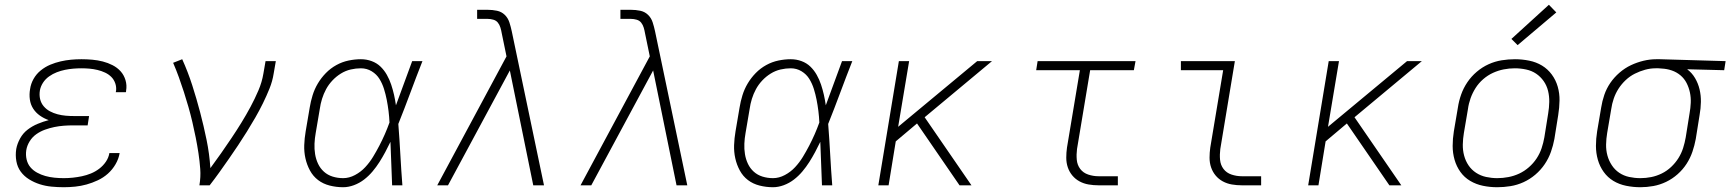

<svg xmlns="http://www.w3.org/2000/svg" viewBox="-20 -776 7246 804"><path d="M247 8Q221 8 195.5 5.5Q170 3 146.5 -4.5Q123 -12 102 -25Q81 -38 67 -57Q53 -76 48.5 -101Q44 -126 48 -152Q52 -174 64 -196Q76 -218 95.5 -233Q115 -248 138 -257.5Q161 -267 184 -273Q164 -280 147 -292Q130 -304 119 -321Q108 -338 105 -359.5Q102 -381 106 -403Q109 -425 120.5 -445.5Q132 -466 150.5 -481Q169 -496 190.5 -505Q212 -514 234 -519Q256 -524 277.5 -526Q299 -528 321 -528Q344 -528 366.5 -526Q389 -524 410.5 -518.5Q432 -513 451.5 -503Q471 -493 485 -477.5Q499 -462 505.5 -440.5Q512 -419 508 -396Q508 -395 508 -393.5Q508 -392 507 -390H465Q465 -391 465 -392Q465 -393 466 -395Q468 -412 462.5 -427.5Q457 -443 446 -454Q435 -465 420 -472Q405 -479 388.5 -483Q372 -487 355 -488.5Q338 -490 321 -490Q304 -490 286.5 -488.5Q269 -487 252 -483.5Q235 -480 218 -473.5Q201 -467 185.5 -456Q170 -445 160 -429.5Q150 -414 147 -397Q144 -378 148 -361Q152 -344 163 -331Q174 -318 189 -310Q204 -302 221 -297.5Q238 -293 255.5 -291.5Q273 -290 292 -290H353L347 -251H285Q266 -251 246.5 -249.5Q227 -248 207.5 -244Q188 -240 168.5 -233Q149 -226 132 -214Q115 -202 104 -184Q93 -166 90 -147Q87 -127 91.5 -108Q96 -89 107.5 -75.5Q119 -62 135.5 -53Q152 -44 170 -39Q188 -34 207.5 -32Q227 -30 247 -30Q266 -30 285 -32Q304 -34 323 -38Q342 -42 360.5 -49.5Q379 -57 395.5 -69.5Q412 -82 423.5 -99Q435 -116 438 -135H481Q477 -111 464 -88.5Q451 -66 432 -49Q413 -32 389.5 -21Q366 -10 342.5 -3.5Q319 3 295 5.5Q271 8 247 8Z M815 0Q821 -35 818.5 -68.5Q816 -102 811 -135Q806 -168 799.5 -200.5Q793 -233 785.5 -265Q778 -297 769 -328.5Q760 -360 750 -391Q740 -422 729 -452.5Q718 -483 705 -513L743 -528Q767 -475 785 -419Q803 -363 818 -306Q833 -249 845 -190.5Q857 -132 861 -72Q884 -103 906 -134.5Q928 -166 949.5 -198Q971 -230 991 -262.5Q1011 -295 1029 -328.5Q1047 -362 1062 -397Q1077 -432 1083 -468L1092 -520H1135L1126 -468Q1121 -436 1108.5 -405Q1096 -374 1081 -343.5Q1066 -313 1049 -283.5Q1032 -254 1014 -225Q996 -196 977 -167.5Q958 -139 938.5 -111Q919 -83 899 -55Q879 -27 858 0Z M1417 8Q1388 8 1360.5 1Q1333 -6 1312 -22Q1291 -38 1278 -62Q1265 -86 1259 -113Q1253 -140 1254 -168.5Q1255 -197 1260 -226L1277 -326Q1281 -351 1289 -377Q1297 -403 1311 -426.5Q1325 -450 1344.5 -470Q1364 -490 1388.5 -503.5Q1413 -517 1439.5 -522.5Q1466 -528 1491 -528Q1515 -528 1536.5 -520Q1558 -512 1573.5 -497Q1589 -482 1600 -462.5Q1611 -443 1618 -422Q1625 -401 1630 -379Q1635 -357 1638 -335Q1655 -381 1672 -427.5Q1689 -474 1706 -520H1749Q1723 -454 1698.5 -388Q1674 -322 1648 -257Q1653 -193 1656.5 -128.5Q1660 -64 1665 0H1622Q1620 -46 1618.5 -91.5Q1617 -137 1615 -182Q1605 -161 1593.5 -139.5Q1582 -118 1569 -97.5Q1556 -77 1540 -58Q1524 -39 1504.5 -24Q1485 -9 1462 -0.5Q1439 8 1417 8ZM1417 -30Q1442 -30 1466.5 -43Q1491 -56 1509.5 -76Q1528 -96 1542 -119Q1556 -142 1568.5 -166Q1581 -190 1591.5 -214Q1602 -238 1611 -263Q1610 -287 1607 -311Q1604 -335 1599.5 -358Q1595 -381 1588 -403.5Q1581 -426 1569 -445.5Q1557 -465 1536.5 -477.5Q1516 -490 1491 -490Q1470 -490 1448.5 -485Q1427 -480 1407.5 -468Q1388 -456 1372 -439Q1356 -422 1345.5 -402.5Q1335 -383 1328.5 -362Q1322 -341 1319 -319L1302 -219Q1298 -197 1297 -174.5Q1296 -152 1299.5 -130.5Q1303 -109 1312 -90Q1321 -71 1336.5 -57Q1352 -43 1373 -36.5Q1394 -30 1417 -30Z M1811 0 2101 -540 2081 -637Q2079 -649 2075.5 -660.5Q2072 -672 2065 -681Q2058 -690 2046 -693.5Q2034 -697 2021 -697H1978V-735H2021Q2042 -735 2061 -731Q2080 -727 2093.5 -714Q2107 -701 2113 -682.5Q2119 -664 2123 -645L2258 0H2213L2115 -481L1856 0Z M2411 0 2701 -540 2681 -637Q2679 -649 2675.5 -660.5Q2672 -672 2665 -681Q2658 -690 2646 -693.5Q2634 -697 2621 -697H2578V-735H2621Q2642 -735 2661 -731Q2680 -727 2693.5 -714Q2707 -701 2713 -682.5Q2719 -664 2723 -645L2858 0H2813L2715 -481L2456 0Z M3217 8Q3188 8 3160.5 1Q3133 -6 3112 -22Q3091 -38 3078 -62Q3065 -86 3059 -113Q3053 -140 3054 -168.5Q3055 -197 3060 -226L3077 -326Q3081 -351 3089 -377Q3097 -403 3111 -426.5Q3125 -450 3144.5 -470Q3164 -490 3188.5 -503.5Q3213 -517 3239.5 -522.5Q3266 -528 3291 -528Q3315 -528 3336.5 -520Q3358 -512 3373.5 -497Q3389 -482 3400 -462.5Q3411 -443 3418 -422Q3425 -401 3430 -379Q3435 -357 3438 -335Q3455 -381 3472 -427.5Q3489 -474 3506 -520H3549Q3523 -454 3498.5 -388Q3474 -322 3448 -257Q3453 -193 3456.5 -128.5Q3460 -64 3465 0H3422Q3420 -46 3418.5 -91.5Q3417 -137 3415 -182Q3405 -161 3393.5 -139.5Q3382 -118 3369 -97.5Q3356 -77 3340 -58Q3324 -39 3304.5 -24Q3285 -9 3262 -0.5Q3239 8 3217 8ZM3217 -30Q3242 -30 3266.5 -43Q3291 -56 3309.5 -76Q3328 -96 3342 -119Q3356 -142 3368.5 -166Q3381 -190 3391.5 -214Q3402 -238 3411 -263Q3410 -287 3407 -311Q3404 -335 3399.5 -358Q3395 -381 3388 -403.5Q3381 -426 3369 -445.5Q3357 -465 3336.5 -477.5Q3316 -490 3291 -490Q3270 -490 3248.5 -485Q3227 -480 3207.5 -468Q3188 -456 3172 -439Q3156 -422 3145.5 -402.5Q3135 -383 3128.5 -362Q3122 -341 3119 -319L3102 -219Q3098 -197 3097 -174.5Q3096 -152 3099.5 -130.5Q3103 -109 3112 -90Q3121 -71 3136.5 -57Q3152 -43 3173 -36.5Q3194 -30 3217 -30Z M3658 0 3744 -520H3787L3741 -245L4072 -520H4134L3852 -285L4048 0H3998L3820 -259L3731 -184L3701 0Z M4580 0Q4559 0 4538.5 -3.5Q4518 -7 4500.5 -16.5Q4483 -26 4470.5 -41Q4458 -56 4451.5 -75Q4445 -94 4445 -115.5Q4445 -137 4448 -158L4502 -482H4319L4325 -520H4735L4728 -482H4545L4490 -152Q4487 -129 4489 -107Q4491 -85 4503.5 -68.5Q4516 -52 4537 -45Q4558 -38 4580 -38H4661V0Z M5180 0Q5159 0 5138.5 -3.5Q5118 -7 5100.5 -16.5Q5083 -26 5070.5 -41Q5058 -56 5051.5 -75Q5045 -94 5045 -115.5Q5045 -137 5048 -158L5102 -482H4925V-520H5151L5090 -152Q5087 -129 5089 -107Q5091 -85 5103.5 -68.5Q5116 -52 5137 -45Q5158 -38 5180 -38H5261V0Z M5458 0 5544 -520H5587L5541 -245L5872 -520H5934L5652 -285L5848 0H5798L5620 -259L5531 -184L5501 0Z M6250 8Q6250 8 6250 8Q6250 8 6250 8H6249Q6219 8 6190 2Q6161 -4 6136.5 -18.5Q6112 -33 6095.5 -56Q6079 -79 6071 -107Q6063 -135 6063 -165Q6063 -195 6068 -226L6085 -326Q6089 -353 6098.5 -380Q6108 -407 6124.5 -431.5Q6141 -456 6164 -475.5Q6187 -495 6213.5 -507Q6240 -519 6268 -523.5Q6296 -528 6324 -528Q6324 -528 6324 -528Q6324 -528 6324 -528Q6354 -528 6383.5 -522Q6413 -516 6437 -501.5Q6461 -487 6478 -464Q6495 -441 6503 -413Q6511 -385 6510.5 -355Q6510 -325 6505 -294L6489 -194Q6484 -167 6474.5 -140Q6465 -113 6448.5 -88.5Q6432 -64 6409 -44.5Q6386 -25 6359.5 -13Q6333 -1 6305 3.5Q6277 8 6250 8ZM6250 -30Q6273 -30 6296.5 -34.5Q6320 -39 6341.5 -49Q6363 -59 6382 -75.5Q6401 -92 6414.5 -112.5Q6428 -133 6435.5 -155.5Q6443 -178 6447 -201L6463 -301Q6467 -325 6467.5 -349Q6468 -373 6462.5 -395.5Q6457 -418 6444 -436.5Q6431 -455 6412.5 -467.5Q6394 -480 6370.5 -485Q6347 -490 6323 -490Q6300 -490 6277 -485.5Q6254 -481 6232 -471Q6210 -461 6191 -444.5Q6172 -428 6159 -407.5Q6146 -387 6138 -364.5Q6130 -342 6127 -319L6110 -219Q6106 -195 6105.5 -171Q6105 -147 6111 -124.5Q6117 -102 6129.5 -83.5Q6142 -65 6161 -52.5Q6180 -40 6203 -35Q6226 -30 6250 -30ZM6335 -587 6309 -613 6466 -756 6497 -724Z M6849 8Q6819 8 6789.5 2Q6760 -4 6736 -18.5Q6712 -33 6695.5 -56Q6679 -79 6671 -107Q6663 -135 6663 -165Q6663 -195 6668 -226L6685 -326Q6689 -352 6698 -378.5Q6707 -405 6723 -428.5Q6739 -452 6761.5 -471.5Q6784 -491 6809.5 -503Q6835 -515 6862 -521.5Q6889 -528 6916 -528Q6920 -528 6923.5 -528Q6927 -528 6931 -528L7206 -520L7200 -482L7045 -486Q7065 -471 7078 -449Q7091 -427 7097 -401.5Q7103 -376 7102.5 -349Q7102 -322 7097 -294L7081 -194Q7076 -167 7067 -140.5Q7058 -114 7042.5 -90Q7027 -66 7005 -46.5Q6983 -27 6957 -14.5Q6931 -2 6903.5 3Q6876 8 6849 8ZM6849 -30Q6872 -30 6894.5 -34.5Q6917 -39 6938.5 -49.5Q6960 -60 6978 -77Q6996 -94 7008.5 -114Q7021 -134 7028 -156Q7035 -178 7039 -201L7055 -301Q7059 -323 7060 -345.5Q7061 -368 7056.5 -389Q7052 -410 7042.5 -428.5Q7033 -447 7017 -460.5Q7001 -474 6980.5 -481Q6960 -488 6938 -489L6925 -490Q6922 -490 6919 -490Q6916 -490 6913 -490Q6891 -490 6869 -484Q6847 -478 6826 -467.5Q6805 -457 6787.5 -440.5Q6770 -424 6757.5 -404.5Q6745 -385 6737.5 -363Q6730 -341 6727 -319L6710 -219Q6706 -195 6705.5 -171Q6705 -147 6711 -125Q6717 -103 6729.5 -84Q6742 -65 6760.5 -52.5Q6779 -40 6802 -35Q6825 -30 6849 -30Z"/></svg>

Font: Iosevka SS04 XLt Ex Obl
Style: Regular
Weight: 200
Width: 7
Italic angle: -9°
Monospace: yes
Designer: Belleve Invis
Foundry: Belleve Invis
Version: Version 19.0.0; ttfautohint (v1.8.4)